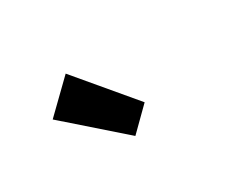

<svg xmlns="http://www.w3.org/2000/svg" viewBox="-57 -1104 744 618"><g transform="rotate(-30 315.5 -795.0)"><path d="M306 -652 102 -831 212 -938 386 -731Z"/></g></svg>

Font: Noto Sans JP Thin ExtraBold
Style: Regular
Weight: 800
Version: Version 2.004-H2;hotconv 1.0.118;makeotfexe 2.5.65603